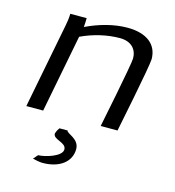

<svg xmlns="http://www.w3.org/2000/svg" viewBox="-102 -537 774 848"><g transform="rotate(15 285.0 -113.0)"><path d="M35 0H112L181 -356C236 -382 299 -397 357 -397C411 -397 436 -365 436 -325C436 -298 375 0 375 0H452C452 0 516 -313 516 -343C516 -410 466 -450 378 -450C315 -450 248 -431 190 -403C191 -417 192 -430 192 -444H117C117 -425 114 -405 110 -386ZM123 216C136 220 156 224 169 224C245 224 297 186 297 127C297 79 239 71 239 57H202C191 71 188 85 188 85C188 113 247 109 247 142C247 174 172 196 142 196C135 201 131 211 123 216Z"/></g></svg>

Font: KpSans
Style: Italic
Weight: 400
Italic angle: -11°
Version: Version 0.66